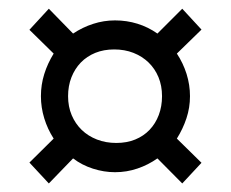

<svg xmlns="http://www.w3.org/2000/svg" viewBox="-20 -535 540 449"><path d="M48.8 -465.3 94.2 -514.6 150.9 -456.5Q172.9 -471.2 197.8 -479.2Q222.7 -487.3 249 -487.3Q276.4 -487.3 301.5 -479.5Q326.7 -471.7 348.1 -456.5L406.2 -514.6L451.2 -465.8L393.6 -409.7Q408.2 -387.7 416.3 -362.1Q424.3 -336.4 424.3 -310.1Q424.3 -283.2 416 -258.3Q407.7 -233.4 393.6 -210.9L451.2 -154.3L406.2 -106L348.1 -164.6Q326.7 -149.4 301.5 -140.9Q276.4 -132.3 249 -132.3Q223.1 -132.3 197.3 -140.6Q171.4 -148.9 150.9 -164.6L94.2 -106L48.8 -154.8L105.5 -210.9Q91.3 -232.9 83.5 -258.3Q75.7 -283.7 75.7 -310.1Q75.7 -336.9 83.5 -361.8Q91.3 -386.7 105.5 -409.7ZM139.2 -310.1Q139.2 -285.6 147.7 -265.6Q156.2 -245.6 171.1 -231.2Q186 -216.8 206.8 -208.7Q227.5 -200.7 252 -200.7Q276.4 -200.7 296.1 -208.7Q315.9 -216.8 329.8 -231.4Q343.8 -246.1 351.3 -266.1Q358.9 -286.1 358.9 -310.1Q358.9 -334.5 350.6 -354.5Q342.3 -374.5 327.4 -388.9Q312.5 -403.3 292 -411.4Q271.5 -419.4 247.1 -419.4Q222.7 -419.4 202.9 -411.4Q183.1 -403.3 168.9 -388.7Q154.8 -374 147 -354Q139.2 -334 139.2 -310.1Z"/></svg>

Font: SengBuhan
Style: Regular
Weight: 400
Designer: John M. Durdin
Foundry: Lao Script for Windows
Version: Version 1.400